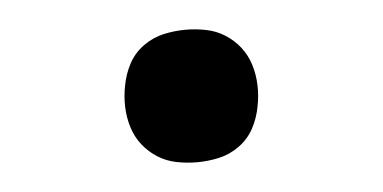

<svg xmlns="http://www.w3.org/2000/svg" viewBox="-29 -480 558 280"><g transform="rotate(-5 250.0 -340.0)"><path d="M250 -243Q235 -243 220 -246Q205 -249 192.5 -257Q180 -265 171 -276.5Q162 -288 157.5 -302.5Q153 -317 152.5 -332.5Q152 -348 155 -363Q158 -380 166 -395Q174 -410 188 -420Q202 -430 218 -433.5Q234 -437 250 -437Q265 -437 280 -434Q295 -431 307.5 -423Q320 -415 329 -403.5Q338 -392 342.5 -377.5Q347 -363 347.5 -347.5Q348 -332 345 -317Q342 -300 334 -285Q326 -270 312 -260Q298 -250 282 -246.5Q266 -243 250 -243Z"/></g></svg>

Font: Iosevka Term Curly
Style: Bold Italic
Weight: 700
Italic angle: -9°
Designer: Belleve Invis
Foundry: Belleve Invis
Version: Version 32.3.0